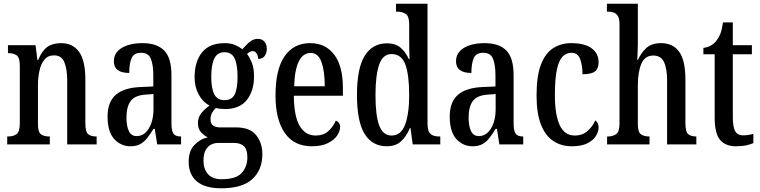

<svg xmlns="http://www.w3.org/2000/svg" viewBox="-20 -780 4106 1037"><path d="M19 0V-43H25Q52 -43 69.5 -55.5Q87 -68 87 -115V-425Q87 -469 70 -481Q53 -493 27 -493H23V-536H172L182 -456H186Q206 -505 235 -526Q264 -547 310 -547Q373 -547 407 -500Q441 -453 441 -350V-115Q441 -68 456 -55.5Q471 -43 498 -43H502V0H343V-344Q343 -407 327.5 -444Q312 -481 272 -481Q239 -481 220 -458Q201 -435 193 -397.5Q185 -360 185 -319V-110Q185 -66 201.5 -54.5Q218 -43 244 -43H249V0Z M684 10Q633 10 597 -29Q561 -68 561 -151Q561 -230 606 -268.5Q651 -307 742 -310L808 -313V-373Q808 -429 795 -462Q782 -495 742 -495Q703 -495 690.5 -465.5Q678 -436 678 -386Q595 -386 595 -449Q595 -496 638 -521.5Q681 -547 750 -547Q827 -547 866.5 -507.5Q906 -468 906 -373V-115Q906 -73 917 -58Q928 -43 955 -43H958V0H829L816 -84H809Q792 -56 775.5 -35Q759 -14 738 -2Q717 10 684 10ZM718 -45Q759 -45 784 -86.5Q809 -128 809 -191V-272L766 -269Q708 -265 685.5 -234Q663 -203 663 -145Q663 -99 676 -72Q689 -45 718 -45Z M1175 237Q1087 237 1043 199.5Q999 162 999 94Q999 36 1029.5 3.5Q1060 -29 1102 -38Q1083 -48 1066 -65.5Q1049 -83 1049 -116Q1049 -146 1067.5 -169Q1086 -192 1112 -210Q1076 -228 1053.5 -269Q1031 -310 1031 -362Q1031 -448 1071.5 -497.5Q1112 -547 1194 -547Q1225 -547 1248 -537.5Q1271 -528 1289 -514Q1298 -523 1310 -536.5Q1322 -550 1337.5 -560Q1353 -570 1372 -570Q1397 -570 1409 -554Q1421 -538 1421 -517Q1421 -495 1410 -478.5Q1399 -462 1374 -462Q1374 -480 1365.5 -492Q1357 -504 1346 -504Q1336 -504 1328.5 -499.5Q1321 -495 1314 -489Q1329 -469 1340.5 -440.5Q1352 -412 1352 -367Q1352 -290 1313.5 -240.5Q1275 -191 1194 -191Q1185 -191 1170 -192.5Q1155 -194 1146 -197Q1136 -188 1126.5 -172.5Q1117 -157 1117 -135Q1117 -112 1131 -102Q1145 -92 1168 -92H1254Q1330 -92 1363.5 -50Q1397 -8 1397 52Q1397 138 1342.5 187.5Q1288 237 1175 237ZM1192 -239Q1232 -239 1247.5 -270Q1263 -301 1263 -365Q1263 -432 1247 -465Q1231 -498 1192 -498Q1154 -498 1137.5 -464Q1121 -430 1121 -364Q1121 -302 1137.5 -270.5Q1154 -239 1192 -239ZM1177 188Q1255 188 1285.5 154Q1316 120 1316 70Q1316 27 1297.5 9.5Q1279 -8 1243 -8H1158Q1139 -8 1121 0.5Q1103 9 1091 30Q1079 51 1079 88Q1079 132 1103 160Q1127 188 1177 188Z M1664 10Q1568 10 1518 -62Q1468 -134 1468 -264Q1468 -405 1517 -476Q1566 -547 1655 -547Q1738 -547 1785 -485Q1832 -423 1832 -305V-263H1567Q1568 -152 1598.5 -100Q1629 -48 1685 -48Q1727 -48 1753.5 -72Q1780 -96 1794 -129Q1803 -125 1810 -116.5Q1817 -108 1817 -94Q1817 -72 1801 -48Q1785 -24 1751 -7Q1717 10 1664 10ZM1734 -314Q1734 -395 1716.5 -444.5Q1699 -494 1658 -494Q1616 -494 1593.5 -447.5Q1571 -401 1569 -314Z M2069 10Q1991 10 1949.5 -56.5Q1908 -123 1908 -267Q1908 -412 1950 -479Q1992 -546 2070 -546Q2116 -546 2143.5 -522.5Q2171 -499 2188 -461H2192Q2191 -484 2190.5 -511.5Q2190 -539 2190 -567V-649Q2190 -693 2171 -705Q2152 -717 2125 -717H2119V-760H2289V-115Q2289 -70 2305.5 -56.5Q2322 -43 2350 -43H2358V0H2209L2197 -89H2194Q2175 -43 2146 -16.5Q2117 10 2069 10ZM2095 -48Q2146 -48 2168 -107Q2190 -166 2190 -267Q2190 -374 2169.5 -431Q2149 -488 2094 -488Q2048 -488 2028 -431Q2008 -374 2008 -266Q2008 -157 2028 -102.5Q2048 -48 2095 -48Z M2532 10Q2481 10 2445 -29Q2409 -68 2409 -151Q2409 -230 2454 -268.5Q2499 -307 2590 -310L2656 -313V-373Q2656 -429 2643 -462Q2630 -495 2590 -495Q2551 -495 2538.5 -465.5Q2526 -436 2526 -386Q2443 -386 2443 -449Q2443 -496 2486 -521.5Q2529 -547 2598 -547Q2675 -547 2714.5 -507.5Q2754 -468 2754 -373V-115Q2754 -73 2765 -58Q2776 -43 2803 -43H2806V0H2677L2664 -84H2657Q2640 -56 2623.5 -35Q2607 -14 2586 -2Q2565 10 2532 10ZM2566 -45Q2607 -45 2632 -86.5Q2657 -128 2657 -191V-272L2614 -269Q2556 -265 2533.5 -234Q2511 -203 2511 -145Q2511 -99 2524 -72Q2537 -45 2566 -45Z M3068 10Q3012 10 2969 -18Q2926 -46 2902 -106.5Q2878 -167 2878 -265Q2878 -372 2902.5 -433.5Q2927 -495 2969.5 -521Q3012 -547 3064 -547Q3137 -547 3175 -519.5Q3213 -492 3213 -444Q3213 -410 3194 -394.5Q3175 -379 3126 -379Q3126 -427 3113.5 -461Q3101 -495 3066 -495Q3039 -495 3019 -475Q2999 -455 2988 -405Q2977 -355 2977 -266Q2977 -160 3003 -104Q3029 -48 3084 -48Q3126 -48 3153.5 -72.5Q3181 -97 3195 -130Q3203 -124 3208 -115Q3213 -106 3213 -91Q3213 -70 3199 -46.5Q3185 -23 3153.5 -6.5Q3122 10 3068 10Z M3259 0V-43H3265Q3290 -43 3308 -55.5Q3326 -68 3326 -115V-650Q3326 -679 3317 -693.5Q3308 -708 3294 -712.5Q3280 -717 3266 -717H3258V-760H3425V-541Q3425 -516 3423.5 -490.5Q3422 -465 3422 -457H3426Q3440 -491 3469 -519Q3498 -547 3550 -547Q3615 -547 3648.5 -500Q3682 -453 3682 -350V-115Q3682 -68 3697 -55.5Q3712 -43 3739 -43H3741V0H3583V-344Q3583 -409 3566.5 -444.5Q3550 -480 3508 -480Q3463 -480 3444 -435.5Q3425 -391 3425 -319V-110Q3425 -66 3442 -54.5Q3459 -43 3486 -43H3488V0Z M3955 10Q3898 10 3869 -24.5Q3840 -59 3840 -146V-487H3779V-521Q3804 -525 3821 -535Q3838 -545 3850 -561Q3862 -576 3870.5 -597Q3879 -618 3885 -659H3938V-536H4041V-487H3938V-147Q3938 -95 3950.5 -72Q3963 -49 3992 -49Q4008 -49 4021.5 -51Q4035 -53 4049 -57V-7Q4036 -1 4012 4.5Q3988 10 3955 10Z"/></svg>

Font: Noto Serif Tamil ExtraCondensed Medium
Style: Regular
Weight: 500
Width: 2
Designer: Indian Type Foundry, Tom Grace, and the Monotype Design Team
Foundry: Monotype Imaging Inc.
Version: Version 2.004; ttfautohint (v1.8.4.7-5d5b)